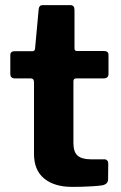

<svg xmlns="http://www.w3.org/2000/svg" viewBox="-20 -730 472 750"><path d="M278 -423.7Q266.8 -423.7 266.8 -412.5V-171Q266.8 -136.7 283.1 -122.2Q299.5 -107.7 334.5 -107.7H387.8Q394.7 -107.7 398.8 -103Q402.9 -98.3 402.9 -91.4L402.2 -29.5Q402.2 -11 379.8 -6.1Q362.4 -3.7 341.7 -2.4Q320.9 -1 300.3 -0.5Q279.6 0 261.2 0Q192.7 0 152.7 -32.5Q112.8 -65 112.8 -129V-408.9Q112.8 -423.7 100.1 -423.7H39.1Q20.3 -423.7 20.3 -441.1V-514.7Q20.3 -530 37.7 -530H106.8Q116.3 -530 117 -540.6L131 -692.9Q132.4 -710 146.1 -710H254.9Q271 -710 271 -691.2V-540.6Q271 -530.7 280.9 -530.7H386.4Q403.8 -530.7 403.8 -515.4V-441.1Q403.8 -423.7 384.3 -423.7Z"/></svg>

Font: Libre Franklin Thin
Style: Regular
Weight: 100
Designer: Pablo Impallari, Rodrigo Fuenzalida, Nhung Nguyen
Foundry: Impallari Type
Version: Version 3.000